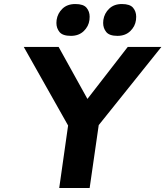

<svg xmlns="http://www.w3.org/2000/svg" viewBox="-20 -933 821 953"><path d="M274 0 318 -310 98 -700H271L414 -442L614 -700H781L470 -312L425 0ZM563 -755Q523 -755 507.5 -774Q492 -793 492 -819Q492 -826 493 -834Q498 -867 522 -890Q546 -913 585 -913Q625 -913 640.5 -894.5Q656 -876 656 -850Q656 -842 655 -834Q651 -802 626.5 -778.5Q602 -755 563 -755ZM332 -755Q291 -755 275.5 -774Q260 -793 260 -819Q260 -826 261 -834Q266 -867 290 -890Q314 -913 354 -913Q394 -913 409.5 -894.5Q425 -876 425 -850Q425 -842 424 -834Q420 -802 395.5 -778.5Q371 -755 332 -755Z"/></svg>

Font: Lexend SemBd
Style: Italic
Weight: 600
Italic angle: -8.13011°
Designer: Bonnie Shaver-Troup, Thomas Jockin
Foundry: Lexend
Version: Version 1.007